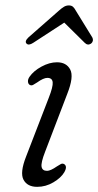

<svg xmlns="http://www.w3.org/2000/svg" viewBox="-20 -698 371 726"><path d="M158 -52Q171 -52 195.5 -69Q203.5 -74 209.8 -77.5Q216 -81 222.5 -77.5Q236 -69 223 -46.5Q210.5 -25.5 181.8 -8.5Q153 8.5 120.5 8.5Q83.5 8.5 69 -18.2Q54.5 -45 79 -107L164.5 -328.5Q181 -370.5 179.2 -387Q177.5 -403.5 159 -403.5Q144.5 -403.5 120 -386Q112 -380.5 105.2 -377Q98.5 -373.5 92.5 -377Q86.5 -380.5 85.8 -389.2Q85 -398 91.5 -407.5Q107 -430 137 -446.2Q167 -462.5 195.5 -462.5Q231 -462.5 245.5 -435.2Q260 -408 234.5 -343.5L150.5 -124Q134.5 -83 137.2 -67.5Q140 -52 158 -52ZM105.5 -536Q88.5 -525 80.5 -533Q72 -541.5 87.5 -556.5L203 -658Q213.5 -667.5 222 -672.5Q230.5 -677.5 240.5 -677.5Q250 -677.5 255.8 -672.5Q261.5 -667.5 266.5 -658L329 -556.5Q332.5 -549 330.8 -542.8Q329 -536.5 324 -533Q311.5 -525 300.5 -536L223 -612.5Z"/></svg>

Font: Fraunces 9pt S100 Light
Style: Italic
Weight: 300
Italic angle: -16°
Version: Version 1.000; ttfautohint (v1.8.3)